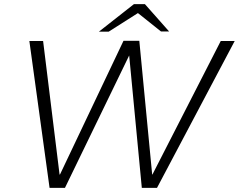

<svg xmlns="http://www.w3.org/2000/svg" viewBox="-20 -897 1147 922"><path d="M218 5 121 -700H187L268 -43L250 -59H268L573 -701H649L712 -46L697 -59H712L1040 -700H1107L734 5H661L598 -655L617 -630H600L292 5ZM455 -745 623 -877H676L653 -841L502 -745ZM753 -746 630 -844 623 -877H676L792 -746Z"/></svg>

Font: REM ExtraLight
Style: Italic
Weight: 250
Italic angle: -11°
Designer: Octavio Pardo
Foundry: Ashler Design
Version: Version 1.005;gftools[0.9.28]